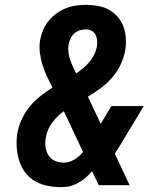

<svg xmlns="http://www.w3.org/2000/svg" viewBox="-20 -763 640 791"><path d="M233 8Q204 8 176 2.5Q148 -3 124.5 -16.5Q101 -30 84.5 -51.5Q68 -73 59.5 -99.5Q51 -126 49 -154.5Q47 -183 51 -212Q56 -241 68.5 -269Q81 -297 100.5 -321.5Q120 -346 144.5 -365.5Q169 -385 196 -402Q185 -424 174 -447Q163 -470 155.5 -494Q148 -518 144.5 -544Q141 -570 145 -597Q149 -619 157.5 -639Q166 -659 180 -676.5Q194 -694 212.5 -707.5Q231 -721 251.5 -729Q272 -737 293 -740Q314 -743 335 -743Q360 -743 384.5 -738.5Q409 -734 429.5 -722.5Q450 -711 465 -693.5Q480 -676 488.5 -653.5Q497 -631 498.5 -606Q500 -581 496 -557Q491 -527 477.5 -498Q464 -469 443 -444.5Q422 -420 396 -400.5Q370 -381 342 -365Q343 -364 343 -364Q343 -364 343 -363L395 -253L439 -326H572L474 -163Q469 -155 463.5 -146.5Q458 -138 453 -130L514 0H387L359 -58Q340 -34 313.5 -16.5Q287 1 259 6L249 7ZM294 -460Q309 -471 323 -482.5Q337 -494 348.5 -508Q360 -522 368 -538Q376 -554 379 -571Q381 -584 380 -596.5Q379 -609 373.5 -620Q368 -631 357 -636.5Q346 -642 333 -642Q321 -642 308.5 -638Q296 -634 286 -625Q276 -616 270.5 -604Q265 -592 262 -579Q260 -563 262 -547Q264 -531 269 -516.5Q274 -502 280.5 -488Q287 -474 294 -460ZM243 -93Q265 -93 286 -105.5Q307 -118 322 -137L243 -305Q215 -285 194.5 -257Q174 -229 169 -197Q165 -178 167.5 -158.5Q170 -139 179.5 -123.5Q189 -108 206 -100.5Q223 -93 243 -93Z"/></svg>

Font: Iosevka Curly Extended Oblique
Style: Bold
Weight: 700
Width: 7
Italic angle: -9°
Monospace: yes
Designer: Belleve Invis
Foundry: Belleve Invis
Version: Version 11.1.0; ttfautohint (v1.8.3)